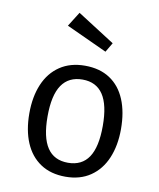

<svg xmlns="http://www.w3.org/2000/svg" viewBox="-90 -877 794 959"><g transform="rotate(10 307.5 -398.0)"><path d="M540 -270.3Q540 -186.7 513.1 -123.1Q486.2 -59.5 433.8 -23.8Q381.5 11.8 307.7 11.8Q232.8 11.8 180.8 -22.8Q128.7 -57.4 102.1 -120.5Q75.4 -183.6 75.4 -269.2Q75.4 -353.3 102.3 -416.9Q129.2 -480.5 181.8 -515.9Q234.4 -551.3 308.7 -551.3Q383.6 -551.3 435.4 -517.2Q487.2 -483.1 513.6 -419.7Q540 -356.4 540 -270.3ZM167.7 -269.2Q167.7 -163.1 202.6 -111Q237.4 -59 307.7 -59Q377.9 -59 412.8 -111Q447.7 -163.1 447.7 -270.3Q447.7 -376.9 412.8 -429Q377.9 -481 308.7 -481Q238.5 -481 203.1 -429Q167.7 -376.9 167.7 -269.2ZM424.6 -685.6 396.4 -637.9 189.2 -733.3 235.4 -806.7Z"/></g></svg>

Font: Fira Code Fixed
Style: Regular
Weight: 400
Monospace: yes
Designer: Carrois Corporate, Edenspiekermann AG, Nikita Prokopov
Foundry: Carrois Corporate, Edenspiekermann AG, Nikita Prokopov
Version: Version 5.002